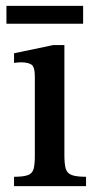

<svg xmlns="http://www.w3.org/2000/svg" viewBox="-20 -636 338 656"><path d="M274 0H28V-32Q61 -32 76 -38Q91 -44 95 -59.5Q99 -75 99 -104V-375Q99 -408 87 -415.5Q75 -423 53 -423Q43 -423 35.5 -422Q28 -421 28 -421V-454L162 -482H200V-105Q200 -76 204.5 -60Q209 -44 225 -38Q241 -32 274 -32ZM264 -555H2V-616H264Z"/></svg>

Font: STIX Two Text Medium
Style: Regular
Weight: 500
Designer: Ross Mills, John Hudson & Paul Hanslow, Tiro Typeworks Ltd; with prior portions MicroPress Inc., and Coen Hoffman.
Foundry: Tiro Typeworks Ltd
Version: Version 2.13 b171